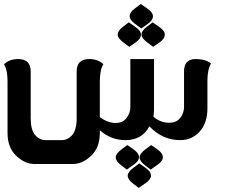

<svg xmlns="http://www.w3.org/2000/svg" viewBox="-38 -697 1119 955"><path d="M595.2 24.4 627.4 46.9Q653.3 64.9 653.3 85.9Q653.3 104 626.5 122.6L592.8 146.5L564 124.5Q537.6 104 537.6 85.9Q537.6 68.4 563.5 48.3ZM713.9 24.4 746.1 46.9Q772 64.9 772 85.9Q772 104 745.1 122.6L711.4 146.5L682.6 124.5Q656.2 104 656.2 85.9Q656.2 68.4 682.1 48.3ZM654.8 115.7 686.5 138.2Q712.9 156.2 712.9 177.2Q712.9 195.3 686 213.9L652.3 237.8L623.5 215.8Q597.2 195.3 597.2 177.2Q597.2 159.7 623 139.6ZM605 -463.9 573.2 -487.8Q547.4 -507.8 547.4 -525.4Q547.4 -543.9 573.7 -564L602.5 -585.9L636.2 -562.5Q663.1 -543.5 663.1 -525.4Q663.1 -504.4 637.2 -486.3ZM723.6 -463.9 691.9 -487.8Q666 -507.8 666 -525.4Q666 -543.9 692.4 -564L721.2 -585.9L754.9 -562.5Q781.7 -543.5 781.7 -525.4Q781.7 -504.4 755.9 -486.3ZM664.6 -555.2 632.8 -579.1Q606.9 -599.1 606.9 -616.7Q606.9 -635.3 633.3 -655.3L662.1 -677.2L695.8 -653.8Q722.7 -634.8 722.7 -616.7Q722.7 -595.7 696.3 -577.6ZM458.5 -114.3Q498.5 -85.4 537.1 -85.4Q572.8 -85.4 591.6 -110.1Q610.4 -134.8 610.4 -165V-403.3H728V-152.8Q728 -133.3 725.1 -116.7Q759.8 -86.4 803.7 -86.4Q839.8 -86.4 858.6 -110.6Q877.4 -134.8 877.4 -165V-341.8Q877.4 -403.3 934.6 -403.3Q985.4 -403.3 1011.7 -380.9Q1002 -364.7 997.8 -342.8Q993.7 -320.8 993.7 -295.9V-157.7Q993.7 -85 955.1 -42.5Q916.5 0 858.4 0Q770.5 0 705.1 -68.4Q668 0 586.4 0Q513.7 0 458.5 -49.3V-35.2Q458.5 37.1 415.3 77.9Q372.1 118.7 324.7 118.7H133.3Q85.9 118.7 42.7 77.9Q-0.5 37.1 -0.5 -35.2V-292.5Q-0.5 -317.4 -4.4 -339.4Q-8.3 -361.3 -18.1 -377.4Q8.8 -403.3 51.8 -403.3Q114.7 -403.3 114.7 -341.8V-109.9Q114.7 -50.8 136.7 -25.4Q158.7 0 189.5 0H268.6Q299.3 0 321.3 -25.4Q343.3 -50.8 343.3 -109.9V-341.8Q343.3 -403.3 406.2 -403.3Q449.2 -403.3 476.1 -377.4Q466.3 -361.3 462.4 -339.4Q458.5 -317.4 458.5 -292.5Z"/></svg>

Font: ALMAS
Style: Bold
Weight: 700
Designer: ALMAS Font/ by Husham Jawad Kadhim, derived from the Bainsely font by/ Paul James MIller
Foundry: High-Logic / Made with FontCreator
Version: Version 1.411;September 19, 2021;FontCreator 14.0.0.2814 32-